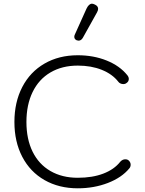

<svg xmlns="http://www.w3.org/2000/svg" viewBox="-20 -1009 785 1039"><path d="M58 -349Q58 -456 100.5 -538Q143 -620 221 -665Q299 -710 401 -710Q486 -710 557 -681.5Q628 -653 669 -602Q677 -592 677 -582Q677 -568 665 -560Q658 -554 647 -554Q639 -554 631.5 -557.5Q624 -561 620 -567Q588 -608 531 -631Q474 -654 401 -654Q316 -654 253 -617Q190 -580 156.5 -511Q123 -442 123 -349Q123 -256 156.5 -188Q190 -120 253 -83.5Q316 -47 401 -47Q480 -47 539 -69.5Q598 -92 631 -134Q643 -147 658 -147Q669 -147 676 -141Q687 -131 687 -118Q687 -106 680 -98Q639 -48 564 -19Q489 10 401 10Q299 10 221 -34.5Q143 -79 100.5 -160.5Q58 -242 58 -349ZM382 -810Q382 -816 385 -822L448 -962Q461 -989 478 -989Q484 -989 494 -984Q511 -976 511 -961Q511 -953 505 -942L428 -804Q419 -789 405 -789Q401 -789 395 -791Q382 -797 382 -810Z"/></svg>

Font: Kodchasan Light
Style: Regular
Weight: 300
Version: Version 1.000; ttfautohint (v1.6)